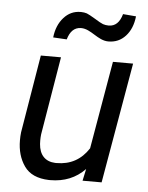

<svg xmlns="http://www.w3.org/2000/svg" viewBox="-53 -784 647 838"><g transform="rotate(5 270.0 -365.0)"><path d="M452.1 -739.7C441.9 -703.1 422.4 -684.6 394.5 -684.6C393.6 -684.6 392.6 -684.6 392.1 -684.6C384.3 -684.6 376.5 -686 368.7 -688.5C361.3 -691.4 348.6 -698.2 331.5 -709C314.5 -719.2 301.8 -726.1 294.4 -729C286.6 -731.4 278.3 -732.9 269.5 -732.9C268.6 -732.9 268.1 -732.9 267.1 -732.9C237.8 -732.9 213.4 -721.7 193.4 -699.2C173.3 -676.8 161.1 -647.5 157.2 -611.8L216.8 -608.4C227.1 -644 245.6 -662.1 273.4 -663.1C274.4 -663.1 274.9 -663.1 275.4 -663.1C319.3 -663.1 351.6 -615.2 398.4 -615.2C428.7 -615.2 453.6 -626 473.6 -647.9C493.7 -669.9 505.4 -698.7 509.3 -734.9ZM339.4 0H422.9L514.6 -528.3H426.3L359.9 -143.6C326.7 -92.3 279.8 -66.9 220.2 -66.9C217.8 -66.9 215.8 -66.9 213.4 -66.9C168.9 -68.8 144 -96.7 140.6 -143.6C140.1 -148.9 140.1 -153.8 140.1 -159.2C140.1 -168 140.6 -176.8 141.6 -185.5L198.7 -528.3H110.4L53.7 -187C52.2 -174.8 51.8 -163.1 51.8 -151.9C51.8 -107.9 62.5 -70.3 84.5 -39.1C106.4 -7.8 142.6 8.3 192.9 9.8C194.8 9.8 196.8 9.8 198.7 9.8C259.8 9.8 310.5 -10.7 350.6 -52.2Z"/></g></svg>

Font: Roboto
Style: Italic
Weight: 400
Italic angle: -12°
Designer: Google
Version: Version 2.137; 2017